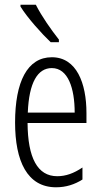

<svg xmlns="http://www.w3.org/2000/svg" viewBox="-20 -785 439 815"><path d="M132 -765H67V-757C96 -710 157 -642 195 -606H230V-617C197 -659 158 -714 132 -765ZM200 -542C96 -542 44 -438 44 -265C44 -102 95 10 218 10C260 10 297 -2 330 -23V-74C293 -49 259 -37 223 -37C139 -37 98 -115 97 -263H347V-305C347 -432 305 -542 200 -542ZM200 -496C269 -496 297 -410 297 -307H98C103 -435 140 -496 200 -496Z"/></svg>

Font: Noto Sans Display Condensed Light
Style: Regular
Weight: 300
Width: 3
Designer: Monotype Design Team
Foundry: Monotype Imaging Inc.
Version: Version 1.900